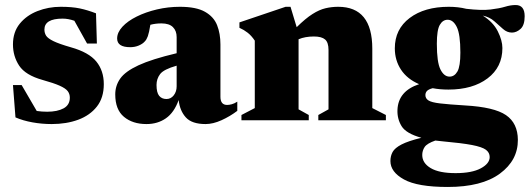

<svg xmlns="http://www.w3.org/2000/svg" viewBox="-20 -478 2105 763"><path d="M221 -451Q266.5 -451 297.2 -444.5Q328 -438 361.5 -425L365 -305H326L275.5 -395.5Q251 -404 229 -404Q156.5 -404 156.5 -360.5Q156.5 -347 163.2 -336.2Q170 -325.5 192.5 -314.5Q215 -303.5 262 -290Q333 -270 362.8 -233.5Q392.5 -197 392.5 -143.5Q392.5 -89.5 365 -54.5Q337.5 -19.5 290.8 -2.2Q244 15 185.5 15Q146 15 108.8 8.2Q71.5 1.5 41.5 -11.5L31.5 -140H66L126 -37Q146.5 -34 167.5 -34Q208 -34 232.8 -47.5Q257.5 -61 257.5 -90Q257.5 -105 249 -116Q240.5 -127 217 -137.5Q193.5 -148 148.5 -160.5Q81 -179.5 56.2 -217Q31.5 -254.5 31.5 -301.5Q31.5 -350.5 58.5 -383.8Q85.5 -417 129 -434Q172.5 -451 221 -451Z M923 -37.5Q894 -15.5 860.2 -0.2Q826.5 15 797 15Q742.5 15 718.5 -11.5Q694.5 -38 690 -80.5Q672 -30.5 639.2 -7.8Q606.5 15 562 15Q507 15 472.5 -13.8Q438 -42.5 438 -103Q438 -137.5 457.8 -165.8Q477.5 -194 530.2 -218.5Q583 -243 682 -266.5V-330.5Q682 -355.5 667.2 -370.2Q652.5 -385 621.5 -385Q598 -385 577.5 -379.5Q572.5 -348 567.5 -334.2Q562.5 -320.5 555.5 -313.5Q547.5 -304 531.8 -297.2Q516 -290.5 497.5 -290.5Q445.5 -290.5 445.5 -325Q445.5 -349 466.5 -371.8Q487.5 -394.5 523.2 -412.2Q559 -430 603.5 -440.5Q648 -451 695 -451Q759.5 -451 794.5 -431.2Q829.5 -411.5 842.8 -377.8Q856 -344 856 -301.5V-93.5Q856 -61 882.5 -61Q891 -61 901.2 -63.8Q911.5 -66.5 923 -74ZM602 -140.5Q602 -110 612.5 -97.2Q623 -84.5 641.5 -84.5Q659 -84.5 670.5 -99.2Q682 -114 682 -135V-217Q630.5 -202.5 616.2 -183.5Q602 -164.5 602 -140.5Z M1245 -21 1285.5 -43.5V-279.5Q1285.5 -309.5 1271.8 -321.2Q1258 -333 1227.5 -333Q1192.5 -333 1166.5 -322V-43.5L1207 -21V0H939.5V-21L992.5 -48.5V-316.5Q979 -336.5 964.2 -348Q949.5 -359.5 931.5 -367.5V-389L1115 -451H1134.5L1159 -370Q1194.5 -405 1221.8 -422.2Q1249 -439.5 1273.5 -445.2Q1298 -451 1324 -451Q1459.5 -451 1459.5 -284.5V-48.5L1513.5 -21V0H1245Z M1762 -122Q1728.5 -122 1699.5 -127.5Q1682.5 -123 1676.5 -116.2Q1670.5 -109.5 1670.5 -100Q1670.5 -86.5 1682.8 -78.8Q1695 -71 1729 -67Q1763 -63 1828 -59Q1944 -52.5 1990.8 -20.5Q2037.5 11.5 2038 77.5Q2038.5 159 1966.5 212Q1894.5 265 1759.5 265Q1639.5 265 1585.5 235.2Q1531.5 205.5 1531.5 162Q1531.5 142 1540.2 126Q1549 110 1575.5 96.2Q1602 82.5 1654.5 69.5Q1593.5 52.5 1575.8 23.2Q1558 -6 1559.5 -41.5Q1562.5 -116 1645.5 -143.5Q1598 -164 1573.5 -201.2Q1549 -238.5 1549 -286Q1549 -362 1608 -406.5Q1667 -451 1763.5 -451Q1801 -451 1833 -443Q1893.5 -436 1929.2 -440.2Q1965 -444.5 1987 -451.2Q2009 -458 2029 -458Q2065 -458 2065 -413.5Q2065 -378 2048.8 -363.2Q2032.5 -348.5 2014.5 -348.5Q1995 -348.5 1979 -362.8Q1963 -377 1944.5 -393.5Q1926 -410 1898.5 -416Q1940 -390 1958.2 -353.5Q1976.5 -317 1976.5 -287Q1976.5 -211 1917.5 -166.5Q1858.5 -122 1762 -122ZM1766.5 -173.5Q1786 -173.5 1797.8 -194Q1809.5 -214.5 1809.5 -269Q1809.5 -342 1795.2 -370.8Q1781 -399.5 1759 -399.5Q1739.5 -399.5 1727.8 -379.2Q1716 -359 1716 -304Q1716 -231 1730.2 -202.2Q1744.5 -173.5 1766.5 -173.5ZM1658 138Q1658 170 1691.5 190Q1725 210 1790.5 210Q1855 210 1890.5 191Q1926 172 1926 146Q1926 128.5 1911 117.2Q1896 106 1855.5 98.2Q1815 90.5 1737.5 83.5Q1723 82 1710 80.5Q1677 92 1667.5 106.2Q1658 120.5 1658 138Z"/></svg>

Font: Newsreader 16pt ExtraBold
Style: Regular
Weight: 800
Designer: Hugues Gentile
Foundry: Production Type
Version: Version 1.003; ttfautohint (v1.8.3)